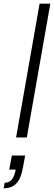

<svg xmlns="http://www.w3.org/2000/svg" viewBox="-61 -743 292 1038"><path d="M26 0H84L211 -723H153ZM-41 275C16 275 50 242 63 163L75 98H3L-11 174H24C15 222 -3 245 -36 245Z"/></svg>

Font: Archivo ExtraLight
Style: Italic
Weight: 200
Italic angle: -10°
Designer: Hector Gatti
Foundry: Omnibus-Type
Version: Version 2.001